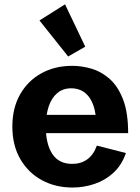

<svg xmlns="http://www.w3.org/2000/svg" viewBox="-20 -839 637 872"><path d="M309.1 12.7Q231.4 12.7 169.7 -21Q107.9 -54.7 72 -116.9Q36.1 -179.2 36.1 -264.2Q36.1 -348.6 71.5 -410.6Q106.9 -472.7 168.2 -506.3Q229.5 -540 308.1 -540Q351.6 -540 396.2 -526.9Q440.9 -513.7 478.5 -480.2Q516.1 -446.8 539.1 -387Q562 -327.1 562 -234.4H129.4V-317.4H432.1L417 -291.5Q413.1 -344.2 397.5 -376.5Q381.8 -408.7 357.9 -423.3Q334 -438 304.2 -438Q265.6 -438 239.7 -416Q213.9 -394 200.9 -354.7Q188 -315.4 188 -263.7Q188 -185.5 217.5 -140.1Q247.1 -94.7 308.1 -94.7Q347.7 -94.7 376.2 -115.2Q404.8 -135.7 419.9 -177.7L551.8 -144Q533.2 -89.4 495.6 -54.7Q458 -20 409.4 -3.7Q360.8 12.7 309.1 12.7ZM289.6 -582.5 159.2 -746.1 275.4 -819.3 367.2 -627Z"/></svg>

Font: Schibsted Grotesk
Style: Bold
Weight: 700
Designer: Bakken & Baeck AS, Henrik Kongsvoll
Foundry: Schibsted ASA
Version: Version 1.100;gftools[0.9.25]